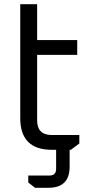

<svg xmlns="http://www.w3.org/2000/svg" viewBox="-20 -710 432 910"><path d="M76 -150V-690H156V-520H346V-450H156V-140Q156 -70 226 -70H356V-30L316 0H226Q76 0 76 -150ZM114 122H214Q246 122 246 90V-35H310V80Q310 180 210 180H146L114 155Z"/></svg>

Font: Oxanium
Style: Regular
Weight: 400
Designer: Severin Meyer
Version: Version 1.001